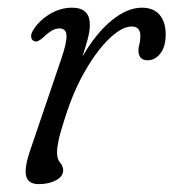

<svg xmlns="http://www.w3.org/2000/svg" viewBox="-20 -471 452 500"><path d="M70 -363.5Q63.5 -365.5 61.5 -372.8Q59.5 -380 65 -390Q79 -415 107.5 -433Q136 -451 167.5 -451Q214 -451 214 -406.5Q214 -390.5 208.5 -369.8Q203 -349 194.5 -323.5Q230 -384.5 270.8 -417.8Q311.5 -451 349.5 -451Q380 -451 395.8 -432.2Q411.5 -413.5 411.5 -381.5Q411.5 -350 397.8 -332Q384 -314 364 -314Q352 -314 346.2 -321Q340.5 -328 340.5 -338.5Q340.5 -347.5 343 -356.2Q345.5 -365 345.5 -377.5Q345.5 -402 323 -402Q298.5 -402 266.8 -372.5Q235 -343 203.8 -290Q172.5 -237 150 -166.5Q137 -126.5 132.8 -106.8Q128.5 -87 128.5 -73.5Q128.5 -57 136.5 -47.5Q144.5 -38 144.5 -27.5Q144.5 -11.5 125.8 -1.5Q107 8.5 81 8.5Q52.5 8.5 47.8 -14Q43 -36.5 61.5 -88L140.5 -320.5Q154 -360 153.2 -378.5Q152.5 -397 134.5 -397Q125.5 -397 115.5 -391.5Q105.5 -386 91.5 -372.5Q77.5 -360.5 70 -363.5Z"/></svg>

Font: Fraunces 72pt SuperSoft Light
Style: Italic
Weight: 300
Italic angle: -16°
Version: Version 1.000;[b76b70a41]